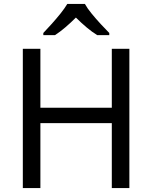

<svg xmlns="http://www.w3.org/2000/svg" viewBox="-20 -964 781 984"><path d="M643 0H553V-333H187V0H97V-714H187V-412H553V-714H643ZM415 -944Q427 -922 449.5 -894.5Q472 -867 496.5 -840.5Q521 -814 540 -795V-784H478Q452 -800 424 -823.5Q396 -847 369 -874Q342 -847 315 -824Q288 -801 262 -784H202V-795Q221 -815 244.5 -841Q268 -867 290 -894.5Q312 -922 325 -944Z"/></svg>

Font: Go Noto Kurrent-Regular
Style: Regular
Weight: 400
Designer: Monotype Design Team
Foundry: Monotype Imaging Inc.
Version: Version 2.012; ttfautohint (v1.8.4.7-5d5b)